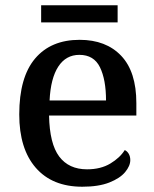

<svg xmlns="http://www.w3.org/2000/svg" viewBox="-20 -698 585 728"><path d="M292 10Q178 10 115.5 -62Q53 -134 53 -264Q53 -405 113 -476Q173 -547 282 -547Q382 -547 439.5 -486.5Q497 -426 497 -307V-260H166Q168 -153 204.5 -104.5Q241 -56 310 -56Q362 -56 398.5 -78Q435 -100 453 -129Q462 -125 468 -115Q474 -105 474 -91Q474 -69 454.5 -45.5Q435 -22 394.5 -6Q354 10 292 10ZM382 -317Q382 -396 359 -443Q336 -490 281 -490Q230 -490 201 -445.5Q172 -401 168 -317ZM136 -613V-678H426V-613Z"/></svg>

Font: Noto Serif Armenian Medium
Style: Regular
Weight: 500
Version: Version 2.007